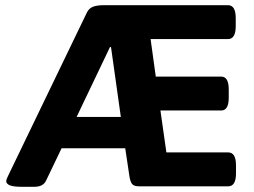

<svg xmlns="http://www.w3.org/2000/svg" viewBox="-20 -720 983 742"><path d="M67 2Q31 2 17.5 -4Q4 -10 4 -20Q4 -26 12 -42L316 -672Q324 -688 339.5 -694Q355 -700 383 -700H861Q891 -700 891 -650V-619Q891 -569 861 -569H562L582 -424H835Q864 -424 864 -374V-343Q864 -293 835 -293H600L623 -131H862Q892 -131 892 -81V-50Q892 0 862 0H517Q497 0 490 -9.5Q483 -19 480 -40L464 -147H218L158 -22Q147 2 112 2ZM405 -538 276 -268H447L409 -538Z"/></svg>

Font: Asap Semi Expanded
Style: Bold
Weight: 700
Width: 6
Designer: Pablo Cosgaya
Foundry: Omnibus-Type
Version: Version 3.001; ttfautohint (v1.8.4.7-5d5b)